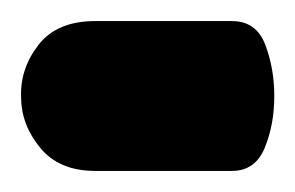

<svg xmlns="http://www.w3.org/2000/svg" viewBox="-90 -162 280 182"><path d="M170 -71Q170 -44 161 -22Q152 0 130 0H0Q-34 0 -52 -22Q-70 -44 -70 -70Q-71 -97 -53.5 -119.5Q-36 -142 0 -142H130Q153 -142 161.5 -119.5Q170 -97 170 -71Z"/></svg>

Font: Bona Nova SC
Style: Bold
Weight: 700
Designer: Mateusz Machalski
Foundry: Capitalics
Version: Version 4.001; ttfautohint (v1.8.4.7-5d5b)